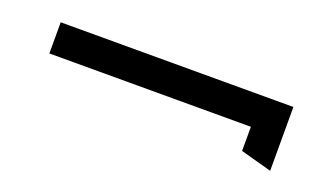

<svg xmlns="http://www.w3.org/2000/svg" viewBox="-31 -437 612 359"><g transform="rotate(20 275.5 -257.5)"><path d="M47 -259H448V-211L510 -194V-321H47Z"/></g></svg>

Font: Charger Sport
Style: LitExt
Weight: 300
Designer: Jasper
Foundry: Cannot Into Space Fonts
Version: Version 1.1